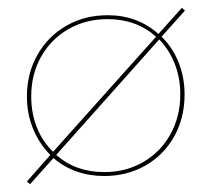

<svg xmlns="http://www.w3.org/2000/svg" viewBox="-20 -448 542 492"><path d="M453 -206Q453 -146 426.5 -98.5Q400 -51 353 -24Q306 3 247 3Q171 3 117 -43L57 24L49 17L109 -51Q81 -79 65 -117.5Q49 -156 49 -201Q49 -260 76 -307.5Q103 -355 150 -382Q197 -409 256 -409Q332 -409 386 -361L446 -428L454 -421L394 -354Q422 -327 437.5 -288.5Q453 -250 453 -206ZM116 -59 380 -354Q329 -399 256 -399Q200 -399 155.5 -373.5Q111 -348 85.5 -303Q60 -258 60 -201Q60 -158 74.5 -121.5Q89 -85 116 -59ZM442 -206Q442 -248 428 -284Q414 -320 388 -347L124 -51Q174 -7 247 -7Q303 -7 347.5 -33Q392 -59 417 -104.5Q442 -150 442 -206Z"/></svg>

Font: Ysabeau Infant Hairline
Style: Regular
Weight: 100
Designer: Christian Thalmann (Catharsis Fonts)
Version: Version 0.003